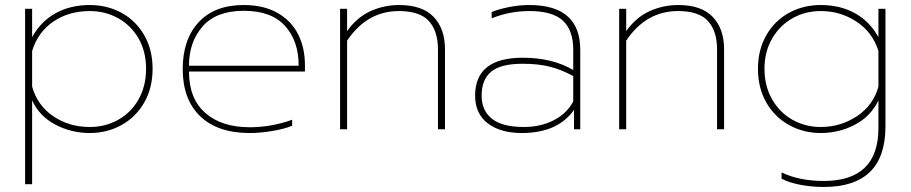

<svg xmlns="http://www.w3.org/2000/svg" viewBox="-20 -515 3628 765"><path d="M80 219V-480H108V-367Q142 -429 201 -462Q260 -495 338 -495Q407 -495 464 -464Q521 -433 554.5 -375Q588 -317 588 -241Q588 -165 555 -107Q522 -49 464.5 -17Q407 15 338 15Q264 15 200.5 -18.5Q137 -52 108 -115V219ZM562 -241Q562 -310 532 -362Q502 -414 450.5 -442.5Q399 -471 338 -471Q254 -471 192.5 -429Q131 -387 108 -312V-170Q129 -95 192 -52Q255 -9 338 -9Q399 -9 450.5 -37.5Q502 -66 532 -119Q562 -172 562 -241Z M975 -8Q1021 -8 1065.5 -16.5Q1110 -25 1144 -38V-14Q1116 -2 1067.5 6.5Q1019 15 975 15Q847 15 777.5 -52Q708 -119 708 -240Q708 -358 771.5 -426.5Q835 -495 951 -495Q1030 -495 1085 -464Q1140 -433 1167.5 -379Q1195 -325 1195 -255V-230H733Q733 -122 798 -65Q863 -8 975 -8ZM733 -253H1170Q1170 -352 1115.5 -412Q1061 -472 951 -472Q842 -472 787.5 -410Q733 -348 733 -253Z M1363 -353V0H1335V-480H1363V-391Q1402 -446 1456 -470.5Q1510 -495 1570 -495Q1663 -495 1708 -447.5Q1753 -400 1753 -319V0H1725V-318Q1725 -392 1688.5 -431.5Q1652 -471 1570 -471Q1442 -471 1363 -353Z M1873 -134Q1873 -285 2063 -285Q2181 -285 2264 -236V-317Q2264 -395 2222.5 -433Q2181 -471 2089 -471Q2011 -471 1939 -442V-467Q1968 -479 2009 -487Q2050 -495 2089 -495Q2292 -495 2292 -316V0H2267V-77Q2202 15 2059 15Q1974 15 1923.5 -23.5Q1873 -62 1873 -134ZM2063 -261Q1975 -261 1937 -229.5Q1899 -198 1899 -134Q1899 -74 1940.5 -41.5Q1982 -9 2067 -9Q2134 -9 2186.5 -36Q2239 -63 2264 -111V-212Q2216 -238 2170 -249.5Q2124 -261 2063 -261Z M2475 -353V0H2447V-480H2475V-391Q2514 -446 2568 -470.5Q2622 -495 2682 -495Q2775 -495 2820 -447.5Q2865 -400 2865 -319V0H2837V-318Q2837 -392 2800.5 -431.5Q2764 -471 2682 -471Q2554 -471 2475 -353Z M3250 15Q3181 15 3123.5 -17Q3066 -49 3033 -107Q3000 -165 3000 -241Q3000 -317 3033.5 -375Q3067 -433 3124 -464Q3181 -495 3250 -495Q3328 -495 3387 -462Q3446 -429 3480 -367V-480H3508V-11Q3508 230 3262 230Q3213 230 3167.5 221Q3122 212 3094 197V172Q3165 206 3262 206Q3480 206 3480 -5V-115Q3450 -52 3387 -18.5Q3324 15 3250 15ZM3480 -170V-312Q3457 -386 3393 -428.5Q3329 -471 3250 -471Q3189 -471 3138 -442.5Q3087 -414 3056.5 -361.5Q3026 -309 3026 -241Q3026 -172 3056.5 -119Q3087 -66 3138 -37.5Q3189 -9 3250 -9Q3330 -9 3395 -52.5Q3460 -96 3480 -170Z"/></svg>

Font: Prompt Thin
Style: Regular
Weight: 100
Designer: Katatrad Team
Foundry: CadsonDemak
Version: Version 1.030